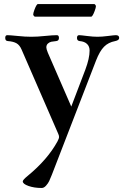

<svg xmlns="http://www.w3.org/2000/svg" viewBox="-20 -643 612 951"><path d="M144.5 -571.3Q144.5 -578.1 150.4 -594.2Q161.1 -623 168 -623H446.3Q449.2 -623 452.1 -619.1Q455.1 -615.2 455.1 -612.3Q455.1 -605.5 449.2 -589.4Q438.5 -560.5 431.6 -560.5H153.3Q150.4 -560.5 147.5 -564.5Q144.5 -568.4 144.5 -571.3ZM5.9 -455.1Q5.9 -468.8 16.1 -468.8Q27.8 -468.8 67.9 -464.8Q104.5 -460.9 134.8 -460.9Q165 -460.9 201.7 -464.8Q241.7 -468.8 261.7 -468.8Q272 -468.8 272 -455.1Q272 -440.9 258.3 -439.5Q243.2 -438 234.4 -436.3Q225.6 -434.6 217.5 -427.5Q209.5 -420.4 209.5 -408.2Q209.5 -400.4 216.8 -382.3L333 -115.2L402.8 -298.3Q423.8 -354.5 423.8 -392.6Q423.8 -413.1 411.1 -425.3Q398.4 -437.5 375 -439.5Q361.3 -440.9 361.3 -455.1Q361.3 -468.8 372.1 -468.8Q379.4 -468.8 410.6 -464.8Q441.4 -460.9 462.9 -460.9Q484.4 -460.9 515.1 -464.8Q546.4 -468.8 553.7 -468.8Q570.3 -468.8 570.3 -455.1Q570.3 -443.4 550.3 -439.5Q516.6 -433.1 495.4 -411.6Q474.1 -390.1 456.1 -344.2L236.8 222.7Q229 242.7 223.6 253.9Q218.3 265.1 208 276.6Q197.8 288.1 186.5 288.1Q149.4 288.1 121.1 278.1Q92.8 268.1 92.8 255.4Q92.8 248 116.7 228.5Q215.8 147 264.6 57.6Q272.5 43 272.5 35.2Q272.5 28.3 268.6 20L86.9 -397.5Q77.6 -419.4 62 -428.5Q46.4 -437.5 19.5 -439.5Q5.9 -439.9 5.9 -455.1Z"/></svg>

Font: Monomachus
Style: Medium
Weight: 500
Designer: Alexey Kryukov
Version: Version 1.0